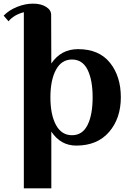

<svg xmlns="http://www.w3.org/2000/svg" viewBox="-20 -785 749 1055"><path d="M409 -515Q524 -515 584 -440.5Q644 -366 644 -250.5Q644 -135 579.5 -60Q515 15 399 15Q313 15 262 -62V250H111V-718Q55 -703 27 -668L0 -699Q29 -729 73.5 -747Q118 -765 161.5 -765Q205 -765 233 -747.5Q261 -730 261 -704L262 -436Q315 -515 409 -515ZM461 -98Q489 -154 489 -250Q489 -346 461 -402Q433 -458 375.5 -458Q318 -458 287.5 -401.5Q257 -345 257 -250Q257 -155 287.5 -98.5Q318 -42 375.5 -42Q433 -42 461 -98Z"/></svg>

Font: Croissant One
Style: Regular
Weight: 400
Designer: Eduardo Rodriguez Tunni
Foundry: Eduardo Rodriguez Tunni
Version: Version 1.001